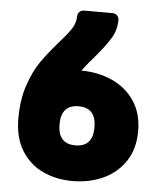

<svg xmlns="http://www.w3.org/2000/svg" viewBox="-53 -776 696 832"><g transform="rotate(5 295.0 -360.0)"><path d="M278 -730H404Q415 -730 423 -722Q431 -714 431 -703Q431 -660 409.5 -624Q388 -588 343 -535Q315 -504 290 -470Q362 -470 423 -443Q484 -416 521 -362Q558 -308 558 -230Q558 -152 521.5 -98Q485 -44 425 -17Q365 10 293 10Q221 10 163 -17.5Q105 -45 70.5 -101Q36 -157 36 -240Q36 -322 57.5 -385Q79 -448 107.5 -489Q136 -530 180 -581Q217 -622 234 -648Q251 -674 251 -703Q251 -714 259 -722Q267 -730 278 -730ZM368 -230Q368 -315 292 -315Q216 -315 216 -230Q216 -145 292 -145Q368 -145 368 -230Z"/></g></svg>

Font: Hezaedrus
Style: Bold
Weight: 700
Designer: Hubert & Fischer
Foundry: Hubert & Fischer
Version: Version 1.10;September 3, 2019;FontCreator 11.5.0.2425 64-bi